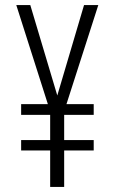

<svg xmlns="http://www.w3.org/2000/svg" viewBox="-20 -734 452 754"><path d="M205 -359 99 -714H44L168 -325H63V-283H177V-184H63V-143H177V0H232V-143H348V-184H232V-283H348V-325H241L366 -714H310Z"/></svg>

Font: Noto Sans Arabic ExtCond Light
Style: Regular
Weight: 300
Width: 2
Designer: Monotype Design Team, Nadine Chahine, Nizar Qandah and Khaled Hosny
Foundry: Monotype Imaging Inc.
Version: Version 2.012